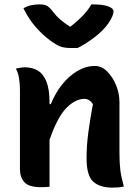

<svg xmlns="http://www.w3.org/2000/svg" viewBox="-20 -851 640 876"><path d="M334 -632H302Q276 -632 258 -638Q240 -644 212 -664Q176 -690 143.5 -727Q111 -764 87 -813Q116 -831 161 -831Q183 -831 195 -824Q207 -817 223 -796Q235 -780 252 -764.5Q269 -749 298 -730H302Q339 -759 361.5 -783.5Q384 -808 397 -831H403Q449 -831 473.5 -822Q498 -813 498 -799Q498 -790 492.5 -776.5Q487 -763 474 -744Q451 -711 410 -680Q369 -649 334 -632ZM206 1Q195 2 186.5 2.5Q178 3 167 3Q112 3 91.5 -19.5Q71 -42 71 -79V-441Q71 -467 67 -493.5Q63 -520 52 -538Q63 -540 73 -542Q83 -544 93 -544Q126 -544 151.5 -529.5Q177 -515 191.5 -479.5Q206 -444 206 -382V-376H212Q232 -426 263 -465Q294 -504 333 -527Q372 -550 413 -550Q444 -550 469 -525Q494 -500 509.5 -462.5Q525 -425 525 -386V-154Q525 -108 529 -75.5Q533 -43 545 0Q532 3 519.5 4Q507 5 493 5Q436 5 405.5 -22Q375 -49 375 -129Q375 -187 383 -247Q391 -307 404 -376Q388 -400 365 -400Q324 -400 283 -358.5Q242 -317 206 -213Z"/></svg>

Font: Recursive Sn Csl St
Style: Bold
Weight: 700
Version: Version 1.079;hotconv 1.0.112;makeotfexe 2.5.65598; ttfautoh